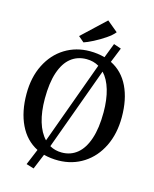

<svg xmlns="http://www.w3.org/2000/svg" viewBox="-153 -1082 1029 1287"><g transform="rotate(15 361.5 -438.0)"><path d="M32.2 0ZM200.7 -21Q118.2 -63 75.2 -152.8Q32.2 -242.7 32.2 -366.2Q32.2 -481.4 76.2 -568.8Q120.1 -656.2 197 -703.9Q273.9 -751.5 370.1 -751.5Q424.8 -751.5 473.6 -737.8L512.7 -839.4L564.5 -821.8L522.9 -718.8Q605.5 -677.7 647.7 -590.1Q689.9 -502.4 689.9 -379.4Q689.9 -264.2 646.7 -176Q603.5 -87.9 527.3 -39.1Q451.2 9.8 355 11.2Q300.3 11.7 251.5 -1L207.5 105.5L154.8 89.4ZM239.3 -98.1 448.2 -671.9Q410.2 -694.3 361.8 -694.3Q299.3 -694.3 253.9 -658.4Q208.5 -622.6 183.8 -549.3Q159.2 -476.1 159.2 -366.7Q159.2 -275.9 179.7 -207.3Q200.2 -138.7 239.3 -98.1ZM277.3 -67.9Q314.5 -46.4 361.3 -46.4Q423.3 -46.4 468.5 -83.5Q513.7 -120.6 538.6 -195.1Q563.5 -269.5 563.5 -378.9Q563.5 -467.3 543.7 -534.4Q523.9 -601.6 486.3 -641.1ZM434.1 -982.4H434.6L509.3 -920.4Q491.7 -897.5 454.1 -871.8Q416.5 -846.2 376 -825.4Q335.4 -804.7 312 -797.4H311.5L272.5 -830.6Z"/></g></svg>

Font: Merriweather
Style: Regular
Weight: 400
Designer: Eben Sorkin
Foundry: Eben Sorkin
Version: Version 1.584; ttfautohint (v1.6)